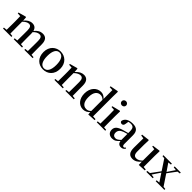

<svg xmlns="http://www.w3.org/2000/svg" viewBox="424 -2519 4241 4241"><g transform="rotate(45 2544.5 -398.5)"><path d="M777 0H963V-29L893 -36L891 -232V-351C891 -486 840 -543 741 -543C672 -543 610 -511 551 -437C532 -511 485 -543 415 -543C345 -543 285 -507 229 -438L223 -532L210 -541L31 -492V-468L114 -462C117 -412 117 -369 117 -302V-232L115 -37L38 -29V0H300V-29L232 -36L230 -232V-404C280 -455 327 -481 370 -481C421 -481 450 -446 450 -354V-232L448 -37L373 -29V0H632V-29L562 -36L560 -232V-353C560 -372 559 -390 557 -406C608 -459 654 -481 697 -481C751 -481 780 -450 780 -354V-232L778 -37L705 -29V0Z M1299 16C1446 16 1562 -85 1562 -265C1562 -444 1439 -543 1299 -543C1160 -543 1037 -443 1037 -265C1037 -86 1152 16 1299 16ZM1299 -17C1211 -17 1158 -100 1158 -263C1158 -426 1211 -510 1299 -510C1388 -510 1441 -426 1441 -263C1441 -100 1388 -17 1299 -17Z M2062 0H2250V-29L2179 -36L2177 -232V-353C2177 -486 2120 -543 2030 -543C1964 -543 1902 -515 1835 -438L1829 -532L1816 -541L1637 -492V-467L1720 -461C1722 -412 1723 -368 1723 -301V-232L1721 -37L1644 -29V0H1906V-29L1838 -36L1836 -232V-406C1892 -461 1945 -481 1982 -481C2035 -481 2065 -449 2065 -359V-232L2063 -37L1987 -29V0Z M2712 11 2899 0V-29L2817 -35V-649L2820 -804L2805 -813L2621 -778V-751L2708 -746V-470C2665 -521 2617 -543 2562 -543C2430 -543 2323 -434 2323 -258C2323 -91 2419 16 2548 16C2610 16 2664 -10 2707 -58ZM2705 -91C2670 -55 2636 -41 2594 -41C2508 -41 2443 -106 2443 -262C2443 -427 2514 -488 2600 -488C2637 -488 2670 -474 2705 -441Z M3096 -655C3133 -655 3165 -682 3165 -721C3165 -759 3133 -787 3096 -787C3058 -787 3027 -759 3027 -721C3027 -682 3058 -655 3096 -655ZM3043 0H3231V-29L3160 -36C3159 -93 3158 -177 3158 -232V-385L3161 -532L3149 -541L2959 -494V-469L3043 -463C3045 -414 3046 -367 3046 -300V-232L3044 -37L2967 -29V0Z M3730 15C3779 15 3812 -4 3835 -46L3819 -61C3801 -38 3790 -31 3774 -31C3749 -31 3736 -47 3736 -100V-356C3736 -488 3679 -543 3553 -543C3424 -543 3345 -490 3330 -404C3336 -376 3356 -362 3384 -362C3413 -362 3437 -380 3442 -428L3453 -500C3476 -507 3497 -510 3518 -510C3596 -510 3627 -480 3627 -372V-324C3586 -313 3543 -302 3507 -291C3363 -250 3315 -199 3315 -117C3315 -33 3374 16 3456 16C3531 16 3573 -16 3629 -77C3640 -19 3672 15 3730 15ZM3627 -109C3572 -55 3540 -41 3507 -41C3456 -41 3421 -71 3421 -133C3421 -194 3456 -238 3533 -268C3558 -278 3592 -288 3627 -297Z M4289 11 4469 1V-28L4397 -35V-385L4401 -525L4391 -536L4212 -512V-488L4287 -477L4285 -123C4246 -79 4199 -52 4149 -52C4090 -52 4056 -84 4056 -181V-385L4061 -525L4050 -536L3868 -515V-488L3946 -476L3943 -187C3942 -37 3999 16 4096 16C4173 16 4237 -27 4286 -89Z M4873 -498 4950 -489 4886 -395 4832 -314 4712 -490 4786 -498V-527H4522V-498L4584 -492L4745 -248L4590 -37L4516 -29V0H4715V-29L4639 -38L4707 -140L4762 -222L4886 -36L4808 -29V0H5079V-29L5018 -35L4849 -288L4999 -490L5064 -498V-527H4873Z"/></g></svg>

Font: Noto Serif JP SemiBold
Style: Regular
Weight: 600
Designer: Ryoko NISHIZUKA 西塚涼子 (kana & ideographs); Frank Grießhammer (Latin, Greek & Cyrillic); Wenlong ZHANG 张文龙 (bopomofo); San
Foundry: Adobe
Version: Version 2.001;hotconv 1.1.0;makeotfexe 2.6.0